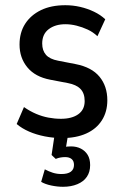

<svg xmlns="http://www.w3.org/2000/svg" viewBox="-20 -521 472 737"><path d="M219 9Q185 9 152 2.5Q119 -4 91.5 -16Q64 -28 44 -45L72 -110Q95 -94 118.5 -84Q142 -74 166 -69.5Q190 -65 214 -65Q256 -65 280.5 -82.5Q305 -100 305 -133Q305 -163 289 -179.5Q273 -196 241 -202L173 -215Q115 -226 85 -262.5Q55 -299 55 -350Q55 -396 76.5 -429.5Q98 -463 137 -482Q176 -501 231 -501Q260 -501 288 -494.5Q316 -488 341 -476Q366 -464 384 -447L354 -382Q337 -398 316.5 -407.5Q296 -417 274 -422.5Q252 -428 231 -428Q192 -428 167 -409Q142 -390 142 -354Q142 -327 156.5 -310.5Q171 -294 203 -288L270 -275Q332 -263 362 -226.5Q392 -190 392 -136Q392 -92 371 -59Q350 -26 311 -8.5Q272 9 219 9ZM222 196Q200 196 176.5 191Q153 186 138 177L152 129Q167 137 182.5 142Q198 147 216 147Q240 147 252 138Q264 129 264 112Q264 97 255 89.5Q246 82 230 82Q222 82 212.5 83.5Q203 85 194 89L178 74L192 -20H244L231 58L207 49Q215 45 227.5 43Q240 41 253 41Q274 41 290.5 49.5Q307 58 316.5 73.5Q326 89 326 113Q326 139 313.5 157.5Q301 176 277 186Q253 196 222 196Z"/></svg>

Font: Nunito Sans 10pt Condensed SemiBold
Style: Regular
Weight: 600
Width: 3
Designer: Vernon Adams
Foundry: Vernon Adams
Version: Version 3.101;gftools[0.9.27]